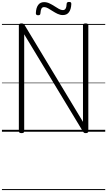

<svg xmlns="http://www.w3.org/2000/svg" viewBox="-20 -1356 1103 1976"><path d="M202 14Q174 14 174 -5V-1096Q174 -1106 181 -1110.5Q188 -1115 201 -1115Q213 -1115 219.5 -1111.5Q226 -1108 232 -1100L834 -102V-1096Q834 -1106 841 -1110.5Q848 -1115 862 -1115Q889 -1115 889 -1096V-5Q889 5 882 9.5Q875 14 863 14Q851 14 845.5 10.5Q840 7 834 -2L229 -1003V-5Q229 5 222.5 9.5Q216 14 202 14ZM372 -1199Q349 -1199 349 -1220Q351 -1275 372.5 -1304.5Q394 -1334 433 -1334Q462 -1334 488.5 -1321.5Q515 -1309 539.5 -1293Q564 -1277 586 -1264.5Q608 -1252 627 -1252Q647 -1252 656 -1269Q665 -1286 666 -1318Q668 -1336 690 -1336Q704 -1336 709 -1331.5Q714 -1327 714 -1315Q712 -1262 690.5 -1231.5Q669 -1201 627 -1201Q599 -1201 572.5 -1213.5Q546 -1226 521.5 -1242Q497 -1258 475 -1270.5Q453 -1283 434 -1283Q415 -1283 406.5 -1267.5Q398 -1252 396 -1219Q395 -1208 389.5 -1203.5Q384 -1199 372 -1199ZM0 590H1063V600H0ZM0 -20H1063V0H0ZM0 -505H1063V-500H0ZM0 -1110H1063V-1100H0Z"/></svg>

Font: Playwrite FR Moderne Guides
Style: Regular
Weight: 400
Designer: Veronika Burian, José Scaglione
Foundry: TypeTogether
Version: Version 1.003